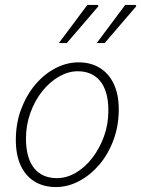

<svg xmlns="http://www.w3.org/2000/svg" viewBox="-20 -744 571 776"><path d="M206 12Q156 12 119.5 -10.5Q83 -33 63.5 -75.5Q44 -118 44 -178Q44 -246 65.5 -303Q87 -360 123 -402.5Q159 -445 204.5 -468.5Q250 -492 297 -492Q347 -492 383.5 -469.5Q420 -447 440 -404.5Q460 -362 460 -302Q460 -235 438.5 -177.5Q417 -120 381 -78Q345 -36 299.5 -12Q254 12 206 12ZM210 -24Q249 -24 286 -45.5Q323 -67 352.5 -105Q382 -143 400 -192Q418 -241 418 -297Q418 -375 385.5 -415.5Q353 -456 294 -456Q256 -456 218.5 -434.5Q181 -413 151 -375.5Q121 -338 103 -288.5Q85 -239 85 -184Q85 -106 117.5 -65Q150 -24 210 -24ZM218 -570 333 -724H375L378 -719L250 -570ZM371 -570 486 -724H528L531 -719L403 -570Z"/></svg>

Font: Source Sans 3 ExtraLight Light
Style: Italic
Weight: 300
Italic angle: -11°
Version: Version 3.052;hotconv 1.1.0;makeotfexe 2.6.0